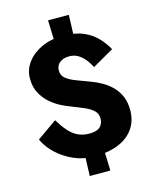

<svg xmlns="http://www.w3.org/2000/svg" viewBox="-134 -907 890 1108"><g transform="rotate(-15 311.0 -353.0)"><path d="M262 -818 268 -637H380L386 -818ZM268 -62 262 112H385L379 -62ZM449 -489 576 -562Q555 -600 523 -634Q491 -668 442 -689Q393 -710 321 -710Q248 -710 192.5 -684Q137 -658 105.5 -615Q74 -572 74 -521Q74 -470 93.5 -433.5Q113 -397 142.5 -371Q172 -345 204.5 -328.5Q237 -312 263 -303Q304 -287 336.5 -273Q369 -259 388.5 -240.5Q408 -222 408 -194Q408 -172 398.5 -156Q389 -140 370.5 -132.5Q352 -125 322 -125Q286 -125 256.5 -139Q227 -153 202 -181Q177 -209 152 -251L33 -167Q55 -119 98 -79Q141 -39 197.5 -14.5Q254 10 317 10Q400 10 460 -14Q520 -38 553 -84.5Q586 -131 586 -196Q586 -242 571.5 -276.5Q557 -311 532 -337Q507 -363 475 -381.5Q443 -400 407 -413Q365 -429 328.5 -442.5Q292 -456 269.5 -474Q247 -492 247 -522Q247 -540 255.5 -554Q264 -568 281.5 -577Q299 -586 326 -586Q353 -586 375 -574Q397 -562 415.5 -540Q434 -518 449 -489Z"/></g></svg>

Font: Glinicke Jost Bold
Style: Bold
Weight: 700
Version: Version 3.710